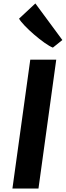

<svg xmlns="http://www.w3.org/2000/svg" viewBox="-20 -1093 382 1113"><path d="M52 0 155.5 -747H306L203 0ZM286.5 -817Q268 -824 238.2 -845Q208.5 -866 177.5 -892.8Q146.5 -919.5 122.5 -944.8Q98.5 -970 90.5 -985L185 -1073L341.5 -861Z"/></svg>

Font: Merriweather Sans Italic
Style: Bold
Weight: 700
Italic angle: -7.5°
Designer: Eben Sorkin
Foundry: Eben Sorkin
Version: Version 1.008; ttfautohint (v1.7.19-72a1) -l 8 -r 50 -G 200 